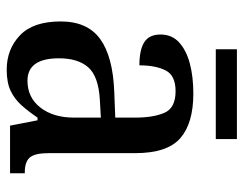

<svg xmlns="http://www.w3.org/2000/svg" viewBox="-97 -620 727 573"><g transform="rotate(90 266.5 -333.5)"><path d="M188 10Q127 10 85.5 -29.5Q44 -69 44 -151Q44 -231 96.5 -269Q149 -307 254 -311L331 -314V-373Q331 -428 316.5 -461Q302 -494 252 -494Q205 -494 190 -464Q175 -434 175 -386Q129 -386 106 -400.5Q83 -415 83 -449Q83 -483 106.5 -504.5Q130 -526 169.5 -536.5Q209 -547 259 -547Q348 -547 392.5 -508Q437 -469 437 -374V-116Q437 -74 450 -59Q463 -44 494 -44H497V0H355L339 -82H331Q312 -54 293.5 -33.5Q275 -13 250.5 -1.5Q226 10 188 10ZM221 -52Q271 -52 301 -90.5Q331 -129 331 -191V-271L278 -268Q208 -264 181 -233.5Q154 -203 154 -146Q154 -52 221 -52ZM127 -614V-677H395V-614Z"/></g></svg>

Font: Noto Serif Sinhala SemiCondensed Medium
Style: Regular
Weight: 500
Width: 4
Designer: Jelle Bosma - Monotype Design Team
Foundry: Monotype Imaging Inc.
Version: Version 2.007; ttfautohint (v1.8.4.7-5d5b)